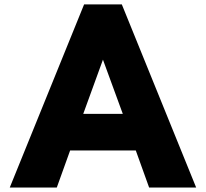

<svg xmlns="http://www.w3.org/2000/svg" viewBox="-20 -845 930 865"><path d="M23.9 0 358.9 -825.2H528.8L863.8 0H651.9L591.8 -167H295.9L235.8 0ZM355 -332H533.2L443.8 -576.2Z"/></svg>

Font: Hussar Preview
Style: Bold
Weight: 700
Foundry: Cannot Into Space Fonts, PlusOne Fonts
Version: Version 2.29RC2 "Millennial"